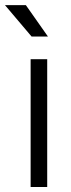

<svg xmlns="http://www.w3.org/2000/svg" viewBox="-47 -743 283 763"><path d="M74.7 0V-507.8H140.6V0ZM78.6 -597.7 -27.3 -722.7H55.7L143.6 -597.7Z"/></svg>

Font: Giphurs Light
Style: Regular
Weight: 300
Version: Version 0.920; ttfautohint (v1.8.4.7-5d5b)